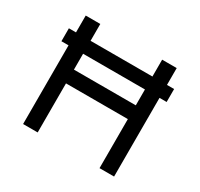

<svg xmlns="http://www.w3.org/2000/svg" viewBox="-140 -829 1043 1003"><g transform="rotate(30 382.0 -327.0)"><path d="M64.5 -474.6V-552.7H699.2V-474.6ZM568.4 0V-654.3H656.2V0ZM107.4 0V-654.3H195.3V0ZM182.6 -295.9V-378.9H595.7V-295.9Z"/></g></svg>

Font: Sen
Style: Regular
Weight: 400
Designer: Kosal Sen, Philatype
Foundry: Philatype
Version: Version 2.000;gftools[0.9.31]